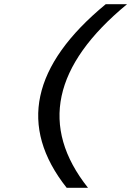

<svg xmlns="http://www.w3.org/2000/svg" viewBox="-20 -690 640 910"><path d="M296 200H397C282 55 241 -90 272 -235C303 -380 406 -525 582 -670H481C305 -525 202 -380 171 -235C140 -91 181 55 296 200Z"/></svg>

Font: LT Wave Mono
Style: Italic
Weight: 400
Designer: Daniel Lyons
Version: Version 2.5 (Glyphs App)